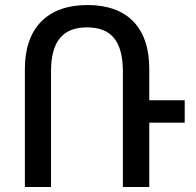

<svg xmlns="http://www.w3.org/2000/svg" viewBox="-20 -744 778 764"><path d="M79 0H183V-460C183 -583 233 -635 326 -635C420 -635 469 -584 469 -458V0H574V-256H715V-345H574V-470C574 -633 488 -724 328 -724C169 -724 79 -633 79 -470Z"/></svg>

Font: Noto Sans Armenian SemiCondensed Medium
Style: Regular
Weight: 500
Width: 4
Designer: Monotype Design Team
Foundry: Monotype Imaging Inc.
Version: Version 2.008